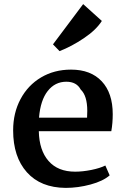

<svg xmlns="http://www.w3.org/2000/svg" viewBox="-20 -902 615 935"><path d="M44 0ZM529 -346Q529 -302 522 -263H169Q171 -170 216.5 -118Q262 -66 346 -66Q383 -66 425 -74.5Q467 -83 493 -96L514 -48Q482 -20 421 -3.5Q360 13 300 13Q178 12 111 -63Q44 -138 44 -267Q44 -352 80 -419.5Q116 -487 180 -525Q244 -563 326 -563Q422 -563 475.5 -506Q529 -449 529 -346ZM170 -329H404Q405 -340 405 -362Q405 -436 373 -466Q353 -504 303 -504Q248 -504 212.5 -459Q177 -414 170 -329ZM385 -882 476 -800Q448 -756 388.5 -716Q329 -676 270 -653L238 -686Z"/></svg>

Font: Martel
Style: Bold
Weight: 700
Designer: Dan Reynolds
Foundry: Dan Reynolds
Version: Version 1.001; ttfautohint (v1.1) -l 5 -r 5 -G 72 -x 0 -D la